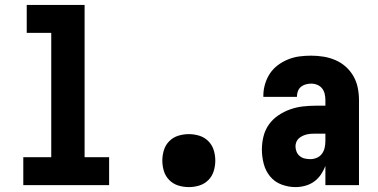

<svg xmlns="http://www.w3.org/2000/svg" viewBox="-20 -755 1540 783"><path d="M75 0V-114H189V-621H89V-735H325V-114H425V0Z M750 8Q728 8 707 1.5Q686 -5 670.5 -20.5Q655 -36 648.5 -57Q642 -78 642 -100Q642 -122 648.5 -143Q655 -164 670.5 -179.5Q686 -195 707 -201.5Q728 -208 750 -208Q772 -208 793 -201.5Q814 -195 829.5 -179.5Q845 -164 851.5 -143Q858 -122 858 -100Q858 -78 851.5 -57Q845 -36 829.5 -20.5Q814 -5 793 1.5Q772 8 750 8Z M1185 8Q1156 8 1128 -2.5Q1100 -13 1081.5 -35.5Q1063 -58 1055.5 -87Q1048 -116 1048 -145Q1048 -172 1054.5 -198.5Q1061 -225 1076.5 -247Q1092 -269 1115 -284.5Q1138 -300 1163.5 -309Q1189 -318 1215.5 -321Q1242 -324 1269 -324H1307V-347Q1307 -360 1304 -372.5Q1301 -385 1293.5 -394.5Q1286 -404 1274 -409Q1262 -414 1249 -414Q1238 -414 1227 -411Q1216 -408 1207.5 -401Q1199 -394 1195 -383.5Q1191 -373 1191 -362V-360H1054V-366Q1054 -389 1061 -412.5Q1068 -436 1081 -455.5Q1094 -475 1113.5 -489.5Q1133 -504 1155.5 -513Q1178 -522 1201.5 -525Q1225 -528 1249 -528Q1274 -528 1299 -524Q1324 -520 1347.5 -510Q1371 -500 1390 -483Q1409 -466 1421.5 -444Q1434 -422 1439 -397Q1444 -372 1444 -347V0H1307V-78Q1300 -60 1288.5 -43Q1277 -26 1261 -14.5Q1245 -3 1225 2.5Q1205 8 1185 8ZM1246 -106Q1259 -106 1272 -111.5Q1285 -117 1293 -128Q1301 -139 1304 -152.5Q1307 -166 1307 -180V-210H1269Q1260 -210 1250.5 -209.5Q1241 -209 1232 -207Q1223 -205 1214.5 -201Q1206 -197 1199 -191Q1192 -185 1188.5 -176Q1185 -167 1185 -158Q1185 -147 1189.5 -136Q1194 -125 1203 -118Q1212 -111 1223 -108.5Q1234 -106 1246 -106Z"/></svg>

Font: Iosevka Heavy
Style: Regular
Weight: 900
Monospace: yes
Designer: Belleve Invis
Foundry: Belleve Invis
Version: Version 32.5.0; ttfautohint (v1.8.4)